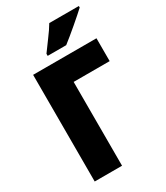

<svg xmlns="http://www.w3.org/2000/svg" viewBox="-225 -1020 961 1113"><g transform="rotate(-30 255.5 -463.5)"><path d="M298 -927Q278 -893 248.5 -854Q219 -815 195 -781V-767H319Q358 -797 412.5 -843.5Q467 -890 496 -917V-927ZM67 -714V0H250V-561H491V-714Z"/></g></svg>

Font: Noto Sans UI SemiCondensed Black
Style: Regular
Weight: 900
Width: 4
Designer: Monotype Design Team
Foundry: Monotype Imaging Inc.
Version: 1.001